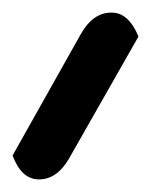

<svg xmlns="http://www.w3.org/2000/svg" viewBox="-24 -810 261 305"><path d="M38 -525Q24 -525 13.5 -534.5Q3 -544 -4 -563L105 -757Q124 -790 153 -790Q167 -790 177.5 -780.5Q188 -771 196 -752L85 -557Q66 -525 38 -525Z"/></svg>

Font: Sofia
Style: Regular
Weight: 400
Designer: Paula Nazal and Daniel Hernndez
Foundry: Paula Nazal, Daniel Hernndez
Version: Version 1.001